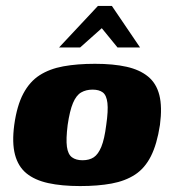

<svg xmlns="http://www.w3.org/2000/svg" viewBox="-20 -620 587 647"><path d="M250 7Q188 7 142.5 -3Q97 -13 69 -36Q41 -59 30.5 -99Q20 -139 28 -199Q37 -264 58.5 -304.5Q80 -345 113.5 -366.5Q147 -388 193.5 -396.5Q240 -405 300 -405Q362 -405 406.5 -395Q451 -385 479 -362Q507 -339 517 -299.5Q527 -260 519 -199Q509 -134 488.5 -93.5Q468 -53 435 -31.5Q402 -10 356 -1.5Q310 7 250 7ZM258 -80Q281 -80 296 -90Q311 -100 321.5 -125.5Q332 -151 338 -199Q345 -247 342 -273Q339 -299 326.5 -308.5Q314 -318 292 -318Q270 -318 253.5 -308.5Q237 -299 226 -273Q215 -247 208 -199Q202 -151 205.5 -125.5Q209 -100 222.5 -90Q236 -80 258 -80ZM179 -460 310 -600H357L452 -460H376L323 -525L250 -460Z"/></svg>

Font: Genos ExtraBold
Style: Italic
Weight: 800
Italic angle: -8°
Version: Version 1.010